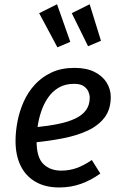

<svg xmlns="http://www.w3.org/2000/svg" viewBox="-20 -852 562 885"><path d="M323.1 -539.1Q379.2 -539.1 416.3 -520.1Q453.4 -501.1 472 -470.6Q490.5 -440 490.5 -405Q490.5 -348 462 -310.4Q433.5 -272.9 383.9 -249.9Q334.4 -226.9 269.9 -214.4Q205.4 -201.9 134.5 -195L143.6 -265.4Q202.5 -271.3 248.8 -280.8Q295.2 -290.3 327.5 -305.8Q359.8 -321.3 376.7 -344.7Q393.6 -368.1 393.6 -401.9Q393.6 -414.9 387.6 -429.3Q381.6 -443.8 366.2 -454.7Q350.8 -465.6 321.9 -465.6Q281 -465.6 251.7 -448.7Q222.3 -431.7 202.3 -403.2Q182.4 -374.7 170.5 -339.8Q158.5 -304.9 153.5 -269.4Q148.6 -234 148.6 -202.1Q148.6 -126.3 180 -95.9Q211.4 -65.5 262.2 -65.5Q299.2 -65.5 333.2 -77.5Q367.1 -89.5 403.2 -114.5L442.4 -52Q399.4 -21 352.8 -4.5Q306.2 12.1 253.1 12.1Q188.9 12.1 143.8 -14Q98.7 -40 75.1 -88Q51.6 -136.1 51.6 -202.1Q51.6 -245.1 60.6 -292.1Q69.6 -339.1 89.2 -383.1Q108.7 -427.1 140.8 -462.1Q172.8 -497.1 217.9 -518.1Q263 -539.1 323.1 -539.1ZM160.5 -791.2 242.9 -832.4 304 -659.1 244.6 -633.9ZM310.8 -791.3 393.3 -832.4 445.4 -664 386 -638.9Z"/></svg>

Font: Fira Sans Variable
Style: Italic
Weight: 397
Italic angle: -8°
Designer: Carrois Corporate & Edenspiekermann AG
Foundry: Carrois Corporate GbR & Edenspiekermann AG
Version: Version 4.202